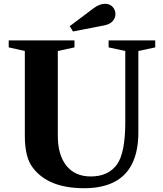

<svg xmlns="http://www.w3.org/2000/svg" viewBox="-20 -983 861 1013"><path d="M285 -714V-267Q285 -165 330.5 -108.5Q376 -52 459 -52Q551 -52 597 -115Q641 -176 641 -340V-714L553 -733V-770H799V-733L710 -714V-283Q710 -168 664 -96Q595 10 423 10Q236 10 154 -97Q111 -151 111 -267V-714L26 -733V-770H373V-733ZM365 -817 348 -845 473 -939Q505 -963 534 -963Q559 -963 574 -947Q589 -931 589 -909Q589 -888 574.5 -871.5Q560 -855 530 -849Z"/></svg>

Font: Libre Caslon Text
Style: Bold
Weight: 700
Designer: Pablo Impallari, Rodrigo Fuenzalida
Foundry: Pablo Impallari, Rodrigo Fuenzalida
Version: Version 1.002